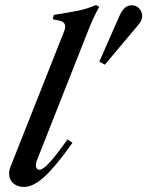

<svg xmlns="http://www.w3.org/2000/svg" viewBox="-20 -732 583 760"><path d="M16 -45Q16 -58 22 -73L235 -611Q238 -620 238 -627Q238 -645 216 -650L189 -656L193 -673Q262 -684 293 -690.5Q324 -697 360 -712L373 -705Q351 -667 329 -611L126 -97Q122 -86 122 -78Q122 -69 126 -64.5Q130 -60 136 -60Q150 -60 176.5 -89Q203 -118 247 -180L267 -167Q202 -75 157 -33.5Q112 8 75 8Q49 8 32.5 -6.5Q16 -21 16 -45ZM373 -488 456 -676Q474 -712 502 -711Q520 -711 531.5 -698Q543 -685 543 -667Q541 -648 527 -633L395 -476Z"/></svg>

Font: Ibarra Real Nova SemiBold
Style: Italic
Weight: 600
Italic angle: -22°
Designer: Jose Maria Ribagorda & Octavio Pardo
Foundry: Octavio Pardo
Version: Version 1.014